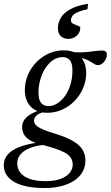

<svg xmlns="http://www.w3.org/2000/svg" viewBox="-74 -710 572 990"><path d="M432.5 -374Q423 -374 415.2 -378.2Q407.5 -382.5 398.2 -388.5Q389 -394.5 376 -400.8Q363 -407 343.8 -411.5Q324.5 -416 296.5 -417.5L286 -443.5Q325.5 -438.5 356 -440.5Q386.5 -442.5 410.5 -446Q434.5 -449.5 454 -449.5Q465.5 -449.5 471.2 -444.2Q477 -439 477 -428.5Q477 -417.5 472.8 -408Q468.5 -398.5 462 -390.8Q455.5 -383 447.8 -378.5Q440 -374 432.5 -374ZM176 -163Q195 -163 212.8 -172Q230.5 -181 246.5 -197.5Q262.5 -214 274.2 -236.8Q286 -259.5 292.8 -287.2Q299.5 -315 299.5 -347Q299.5 -383 286.5 -399.2Q273.5 -415.5 248.5 -415.5Q229.5 -415.5 211.5 -406.8Q193.5 -398 177.8 -381.2Q162 -364.5 150.2 -341.8Q138.5 -319 131.5 -291.2Q124.5 -263.5 124.5 -231.5Q124.5 -196 137.8 -179.5Q151 -163 176 -163ZM254 -450.5Q292.5 -450.5 318.2 -435.5Q344 -420.5 357.2 -394.2Q370.5 -368 370.5 -333Q370.5 -292.5 354.5 -255.5Q338.5 -218.5 310.8 -189.8Q283 -161 247 -144.8Q211 -128.5 170 -128.5Q131.5 -128.5 105.8 -143.5Q80 -158.5 67 -185Q54 -211.5 54 -245.5Q54 -286.5 69.8 -323.5Q85.5 -360.5 113.2 -389Q141 -417.5 177.2 -434Q213.5 -450.5 254 -450.5ZM156.5 259.5Q106 259.5 66.8 251.8Q27.5 244 0.5 228.8Q-26.5 213.5 -40.5 191.8Q-54.5 170 -54.5 142Q-54.5 110 -34.2 86.8Q-14 63.5 26.5 47.8Q67 32 129 24L165.5 16.5L182.5 35Q142 36.5 111 43.8Q80 51 58.5 63.8Q37 76.5 26 93.8Q15 111 15 132Q15 160 31 180.5Q47 201 79.5 212.5Q112 224 160 224Q208.5 224 239.5 212Q270.5 200 285.8 180.5Q301 161 301 139Q301 119.5 291.5 104.5Q282 89.5 262 78Q242 66.5 210.8 56.2Q179.5 46 137 34.5Q96.5 24.5 75.5 9.8Q54.5 -5 47.2 -21.5Q40 -38 40 -54.5Q40 -77 53.2 -94.5Q66.5 -112 91.5 -125.2Q116.5 -138.5 150.5 -147L170.5 -135.5Q135.5 -131 118.5 -118Q101.5 -105 101.5 -88.5Q101.5 -80 105.5 -72.5Q109.5 -65 120 -57.2Q130.5 -49.5 151 -41Q171.5 -32.5 204.5 -22.5Q267.5 -3.5 302.8 17.5Q338 38.5 352.2 63Q366.5 87.5 366.5 118.5Q366.5 149.5 352.2 175.2Q338 201 310.8 219.8Q283.5 238.5 244.8 249Q206 259.5 156.5 259.5ZM340 -566.5Q340 -543 322 -526.2Q304 -509.5 279 -509.5Q254 -509.5 239.2 -524Q224.5 -538.5 224.5 -565Q224.5 -592 238.8 -617Q253 -642 286.8 -661.5Q320.5 -681 380 -690.5L377 -662Q341 -655 322.5 -645.5Q304 -636 297.8 -625.5Q291.5 -615 291.5 -605.5Q291.5 -593.5 303.5 -587.5Q315.5 -581.5 327.8 -577.2Q340 -573 340 -566.5Z"/></svg>

Font: Newsreader 16pt 16pt
Style: Italic
Weight: 400
Italic angle: -17°
Version: Version 1.003